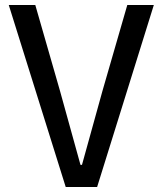

<svg xmlns="http://www.w3.org/2000/svg" viewBox="-20 -747 650 767"><path d="M242.5 0 15 -727H121L219.5 -384.5L301.5 -88.5H307.5L389.5 -384.5L488.5 -727H594.5L368 0Z"/></svg>

Font: Spline Sans
Style: Regular
Weight: 400
Designer: Eben Sorkin, Mirko Velimirovic
Foundry: Sorkin Type
Version: Version 1.001